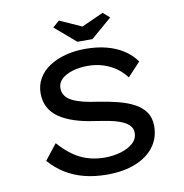

<svg xmlns="http://www.w3.org/2000/svg" viewBox="-95 -983 1038 1083"><g transform="rotate(-10 424.0 -441.5)"><path d="M432 10Q362 10 303 -5Q244 -20 195 -50Q146 -80 106 -126L176 -215Q236 -147 297.5 -117Q359 -87 436 -87Q484 -87 527 -99.5Q570 -112 597.5 -136Q625 -160 625 -196Q625 -219 611 -235Q597 -251 574 -262Q551 -273 522.5 -280Q494 -287 465.5 -291.5Q437 -296 413 -300Q349 -309 299 -325.5Q249 -342 213.5 -366.5Q178 -391 159.5 -426Q141 -461 141 -506Q141 -553 163 -591Q185 -629 225 -655.5Q265 -682 318 -696Q371 -710 433 -710Q498 -710 552.5 -696Q607 -682 649.5 -654.5Q692 -627 720 -587L647 -509Q621 -543 587.5 -566Q554 -589 514 -601Q474 -613 430 -613Q380 -613 341 -601Q302 -589 279 -567.5Q256 -546 256 -516Q256 -490 269.5 -471.5Q283 -453 308 -440.5Q333 -428 369 -419Q405 -410 451 -404Q509 -395 561.5 -382Q614 -369 654 -348Q694 -327 717 -294.5Q740 -262 740 -214Q740 -146 702 -95.5Q664 -45 595 -17.5Q526 10 432 10ZM396 -757 276 -860 314 -893 454 -830H424L564 -893L602 -860L482 -757Z"/></g></svg>

Font: Lexend Peta
Style: Regular
Weight: 400
Designer: Bonnie Shaver-Troup, Thomas Jockin
Foundry: Lexend
Version: Version 1.007